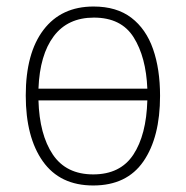

<svg xmlns="http://www.w3.org/2000/svg" viewBox="-20 -559 570 589"><path d="M266 10Q164 10 111.5 -64Q59 -138 59 -266Q59 -396 113.5 -467.5Q168 -539 267 -539Q338 -539 383 -504.5Q428 -470 449.5 -408.5Q471 -347 471 -265Q471 -138 420 -64Q369 10 266 10ZM268 -505Q188 -505 145 -448Q102 -391 98 -287H432Q428 -384 390 -444.5Q352 -505 268 -505ZM266 -24Q349 -24 389 -84.5Q429 -145 432 -251H98Q101 -146 142 -85Q183 -24 266 -24Z"/></svg>

Font: Noto Sans Mono Condensed ExtraLight
Style: Regular
Weight: 200
Width: 3
Designer: Monotype Design Team
Foundry: Monotype Imaging Inc.
Version: Version 2.014; ttfautohint (v1.8.4.7-5d5b)